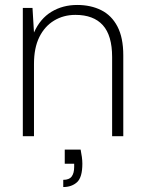

<svg xmlns="http://www.w3.org/2000/svg" viewBox="-20 -549 581 774"><path d="M72 0V-517H111L117 -418Q142 -474 187.5 -501.5Q233 -529 291 -529Q346 -529 388 -508Q430 -487 453.5 -442Q477 -397 477 -326V0H432V-319Q432 -406 394.5 -447.5Q357 -489 284 -489Q236 -489 198 -466Q160 -443 138.5 -399.5Q117 -356 117 -291V0ZM235 205V176Q259 176 269 162.5Q279 149 279 124V111H241V54H305Q308 69 310 83.5Q312 98 312 111Q312 166 290.5 185.5Q269 205 235 205Z"/></svg>

Font: DM Sans 11pt ExtraLight
Style: Regular
Weight: 250
Version: Version 4.004;gftools[0.9.30]